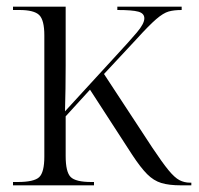

<svg xmlns="http://www.w3.org/2000/svg" viewBox="-20 -556 596 576"><path d="M19 0V-10H33Q82 -10 97.5 -24.5Q113 -39 113 -86V-450Q113 -496 97.5 -511Q82 -526 38 -526H19V-536H177V-359Q177 -325 176.5 -291Q176 -257 175 -222L330 -391Q368 -432 390.5 -458.5Q413 -485 413 -501Q413 -516 395 -521Q377 -526 332 -526V-536H525V-526Q502 -526 486 -521.5Q470 -517 448.5 -498.5Q427 -480 388 -437L292 -334L437 -113Q467 -68 485.5 -45.5Q504 -23 518.5 -15.5Q533 -8 550 -8H554V0H523Q487 0 464 -7Q441 -14 421.5 -33.5Q402 -53 377 -91L250 -287L177 -207V-88Q177 -40 192 -25Q207 -10 254 -10H262V0Z"/></svg>

Font: Noto Serif Display Light
Style: Regular
Weight: 300
Designer: Monotype Design Team
Foundry: Monotype Imaging Inc.
Version: Version 2.009